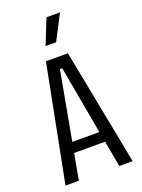

<svg xmlns="http://www.w3.org/2000/svg" viewBox="-163 -953 758 1026"><g transform="rotate(-20 216.0 -440.0)"><path d="M25 0 154 -660H279L407 0H331L304 -148H128L101 0ZM210 -595 139 -207H293L223 -595ZM240 -737H180L237 -880H314Z"/></g></svg>

Font: Bricolage Grotesque 10pt Condensed Light
Style: Regular
Weight: 300
Width: 3
Designer: Mathieu Triay
Foundry: Atelier Triay
Version: Version 1.000; ttfautohint (v1.8.4.7-5d5b);gftools[0.9.32]